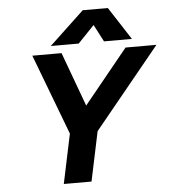

<svg xmlns="http://www.w3.org/2000/svg" viewBox="-60 -973 920 1028"><g transform="rotate(-5 400.0 -459.0)"><path d="M423 -918H558L672 -742H522L474 -834L386 -742H236ZM297 -266 133 -699H290L397 -408L634 -699H800L446 -266L390 0H241Z"/></g></svg>

Font: Prompt SemiBold
Style: Italic
Weight: 600
Italic angle: -12°
Designer: Katatrad Team
Foundry: CadsonDemak
Version: Version 1.001